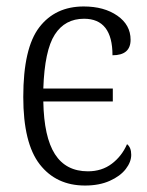

<svg xmlns="http://www.w3.org/2000/svg" viewBox="-20 -564 455 594"><path d="M52 -264Q52 -415 101.5 -479.5Q151 -544 239 -544Q302 -544 343 -515.5Q384 -487 384 -441Q384 -393 328 -393Q328 -506 240 -506Q181 -506 149.5 -457Q118 -408 114 -290H329V-250H114Q116 -140 150 -87Q184 -34 252 -34Q295 -34 326 -57.5Q357 -81 373 -118Q386 -108 386 -85Q386 -63 369 -41Q352 -19 319.5 -4.5Q287 10 243 10Q154 10 103 -55.5Q52 -121 52 -264Z"/></svg>

Font: Noto Serif NarrowLight
Style: Regular
Weight: 300
Width: 4
Designer: Monotype Design Team
Foundry: Monotype Imaging Inc.
Version: Version 1.001